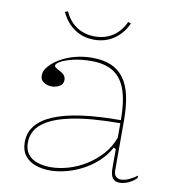

<svg xmlns="http://www.w3.org/2000/svg" viewBox="-81 -773 787 860"><g transform="rotate(10 313.0 -343.0)"><path d="M302 -515Q353 -515 388.5 -500Q424 -485 447 -454Q470 -423 480.5 -375Q491 -327 491 -262V-37Q491 -17 500.5 -8.5Q510 0 523 0Q540 0 559.5 -9Q579 -18 596 -31V-20Q585 -9 572 -1Q559 7 545.5 11Q532 15 519 15Q497 15 487 0.5Q477 -14 477 -43Q477 -76 477 -91.5Q477 -107 477 -114.5Q477 -122 477 -130L467 -136Q448 -100 418 -72Q388 -44 351.5 -24.5Q315 -5 276.5 5Q238 15 203 15Q167 15 137 4.5Q107 -6 88.5 -29.5Q70 -53 70 -91Q70 -176 171 -219Q272 -262 477 -262Q477 -344 459.5 -396.5Q442 -449 403.5 -474.5Q365 -500 302 -500Q256 -500 220 -491.5Q184 -483 164 -472Q144 -461 144 -451Q144 -447 150 -442.5Q156 -438 172 -430Q197 -417 197 -395Q197 -376 181 -366.5Q165 -357 145 -357Q126 -357 109.5 -367Q93 -377 93 -398Q93 -419 110.5 -439.5Q128 -460 157.5 -477.5Q187 -495 224.5 -505Q262 -515 302 -515ZM477 -248Q346 -248 258.5 -230.5Q171 -213 127.5 -178.5Q84 -144 84 -91Q84 -58 100 -38Q116 -18 143 -9Q170 0 203 0Q240 0 281 -11.5Q322 -23 360.5 -46.5Q399 -70 430 -104Q461 -138 477 -183ZM296 -596Q246 -596 207 -622Q168 -648 146 -696L159 -701Q172 -672 192 -652Q212 -632 238.5 -621.5Q265 -611 296 -611Q328 -611 354 -621.5Q380 -632 400 -652Q420 -672 433 -701L446 -696Q424 -648 385 -622Q346 -596 296 -596Z"/></g></svg>

Font: Kalnia Thin
Style: Regular
Weight: 250
Designer: Frida Medrano
Foundry: Frida Medrano
Version: Version 1.105